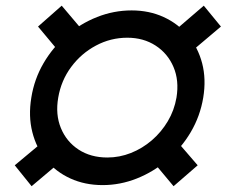

<svg xmlns="http://www.w3.org/2000/svg" viewBox="-20 -639 812 673"><path d="M339.8 9.8Q277.8 9.8 226.8 -13.4Q175.8 -36.6 141.6 -78.4Q107.4 -120.1 93.3 -176Q79.1 -231.9 89.8 -296.9Q100.1 -361.8 132.6 -417.5Q165 -473.1 213.4 -514.6Q261.7 -556.2 320.3 -579.3Q378.9 -602.5 441.4 -602.5Q502.9 -602.5 553.5 -579.3Q604 -556.2 638.9 -514.6Q673.8 -473.1 688.5 -417.5Q703.1 -361.8 692.4 -296.9Q681.6 -231.9 648.7 -176Q615.7 -120.1 566.9 -78.4Q518.1 -36.6 459.7 -13.4Q401.4 9.8 339.8 9.8ZM356.4 -86.9Q398.9 -86.9 439 -102.8Q479 -118.7 512.2 -147.2Q545.4 -175.8 568.1 -213.9Q590.8 -252 598.6 -296.9Q608.4 -356.9 588.1 -404.3Q567.9 -451.7 525.4 -479.2Q482.9 -506.8 426.3 -506.8Q367.7 -506.8 316.2 -479.2Q264.6 -451.7 229.5 -404.3Q194.3 -356.9 184.1 -296.9Q173.8 -237.8 193.4 -190.2Q212.9 -142.6 255.4 -114.7Q297.9 -86.9 356.4 -86.9ZM635.3 -445.3 576.2 -517.6 694.3 -619.1 754.4 -545.9ZM588.4 13.7 504.4 -86.9 587.9 -158.2 672.9 -59.6ZM90.8 13.7 31.7 -59.6 149.9 -158.2 210 -86.9ZM197.3 -445.3 113.3 -545.9 196.3 -619.1 282.2 -517.6Z"/></svg>

Font: Inter 18pt ExtraBold
Style: Italic
Weight: 800
Italic angle: -9.3988°
Designer: Rasmus Andersson
Foundry: rsms
Version: Version 4.001;git-66647c0bb